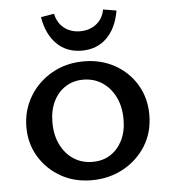

<svg xmlns="http://www.w3.org/2000/svg" viewBox="-50 -726 698 780"><g transform="rotate(-5 298.5 -336.5)"><path d="M293 7Q222 7 166.5 -25Q111 -57 79 -110.5Q47 -164 47 -230Q47 -298 80 -354Q113 -410 171 -443.5Q229 -477 302 -477Q373 -477 429 -445.5Q485 -414 517 -360Q549 -306 549 -238Q549 -166 514.5 -111Q480 -56 422 -24.5Q364 7 293 7ZM303 -67Q345 -67 376 -87Q407 -107 425 -143Q443 -179 443 -228Q443 -281 423.5 -320Q404 -359 370.5 -381Q337 -403 293 -403Q253 -403 221.5 -383Q190 -363 172 -326.5Q154 -290 154 -240Q154 -189 173.5 -149.5Q193 -110 226.5 -88.5Q260 -67 303 -67ZM299 -521Q237 -521 197 -560.5Q157 -600 145 -671L199 -680Q207 -642 234 -621Q261 -600 299 -600Q337 -600 364.5 -621Q392 -642 399 -680L453 -671Q441 -600 401 -560.5Q361 -521 299 -521Z"/></g></svg>

Font: Ysabeau SC SemiBold
Style: Regular
Weight: 600
Designer: Christian Thalmann (Catharsis Fonts)
Version: Version 2.001;gftools[0.9.30]; featfreeze: smcp